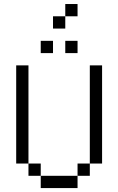

<svg xmlns="http://www.w3.org/2000/svg" viewBox="-20 -958 602 978"><path d="M62.5 -625V-125H125V-625ZM125 -62.5H187.5V-125H125ZM187.5 0H375V-62.5H187.5ZM187.5 -687.5H250V-750H187.5ZM250 -812.5H312.5V-875H250ZM312.5 -687.5H375V-750H312.5ZM312.5 -875H375V-937.5H312.5ZM375 -62.5H437.5V-125H375ZM437.5 -125H500V-625H437.5Z"/></svg>

Font: ChillMoonMono
Style: Regular
Weight: 400
Designer: Warren2060
Foundry: ChillType
Version: Version 1.000;Glyphs 3.1.1 (3135)